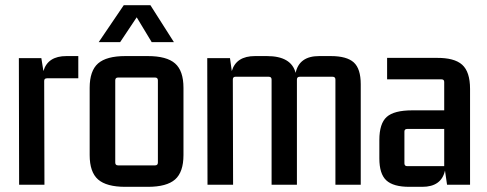

<svg xmlns="http://www.w3.org/2000/svg" viewBox="-20 -715 1885 743"><path d="M237 -498H283V-412H162Q151 -412 151 -402L152 0H54L53 -490H140L148 -440Q165 -498 237 -498Z M562 -695 653 -552H567L509 -648L445 -552H362L459 -695ZM327 -115V-375Q327 -441 359.5 -469.5Q392 -498 465 -498H552Q625 -498 657.5 -469.5Q690 -441 690 -375V-115Q690 -49 657.5 -20.5Q625 8 552 8H465Q392 8 359.5 -20.5Q327 -49 327 -115ZM580 -415H437Q426 -415 426 -404V-86Q426 -75 437 -75H580Q591 -75 591 -86V-404Q591 -415 580 -415Z M967 -498H1013Q1107 -498 1124 -433Q1138 -498 1215 -498H1260Q1322 -498 1349 -473.5Q1376 -449 1376 -389V0H1278V-407Q1278 -418 1267 -418H1140Q1129 -418 1129 -407V-404V-389V0H1031V-407Q1031 -418 1020 -418H891Q881 -418 881 -407L882 0H783L782 -490H870L877 -440Q894 -498 967 -498Z M1614 8H1564Q1502 8 1475 -17Q1448 -42 1448 -102V-173Q1448 -237 1476.5 -262.5Q1505 -288 1575 -288H1699V-398Q1699 -408 1688 -408H1478V-491H1668Q1738 -492 1768.5 -464.5Q1799 -437 1799 -371V0H1710L1702 -55Q1688 8 1614 8ZM1699 -72V-216H1556Q1545 -216 1545 -206V-83Q1545 -72 1556 -72Z"/></svg>

Font: Gemunu Libre SemiBold
Style: Regular
Weight: 600
Designer: Puspanada Ekanayake, Sola Matas, Pathum Egodawatta, Kosala Senevirathne
Foundry: mooniak
Version: Version 1.100